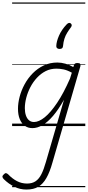

<svg xmlns="http://www.w3.org/2000/svg" viewBox="-99 -1030 717 1569"><path d="M117 519Q64 519 18 496Q-28 473 -67 435Q-78 425 -79 415Q-80 405 -68 395Q-58 384 -50 385Q-42 386 -33 394Q1 430 39.5 450Q78 470 122 470Q164 470 192 451Q220 432 239.5 393Q259 354 276 294L424 -215Q379 -135 335 -83.5Q291 -32 248.5 -7.5Q206 17 166 17Q130 17 103.5 -2Q77 -21 62.5 -56.5Q48 -92 48 -141Q48 -188 61.5 -239.5Q75 -291 102 -341Q129 -391 168.5 -431Q208 -471 258.5 -495Q309 -519 370 -519Q401 -519 435.5 -509.5Q470 -500 500 -482L505 -497Q508 -507 514.5 -511Q521 -515 534 -515Q551 -515 556 -508Q561 -501 558 -489L330 297Q308 376 280 425Q252 474 213.5 496.5Q175 519 117 519ZM179 -33Q219 -33 267 -72Q315 -111 368 -190Q421 -269 473 -388L488 -436Q450 -457 419.5 -463Q389 -469 362 -469Q314 -469 274.5 -449Q235 -429 203 -394.5Q171 -360 149 -317.5Q127 -275 115.5 -230.5Q104 -186 104 -146Q104 -113 112.5 -87.5Q121 -62 137.5 -47.5Q154 -33 179 -33ZM479 -839Q486 -833 487 -825.5Q488 -818 482 -809Q464 -785 450 -762.5Q436 -740 427.5 -713.5Q419 -687 416 -653Q415 -641 408 -635.5Q401 -630 388 -630Q375 -630 367.5 -636.5Q360 -643 361 -654Q362 -690 383 -738.5Q404 -787 446 -831Q454 -839 462 -842Q470 -845 479 -839ZM0 490H598V500H0ZM0 -20H598V0H0ZM0 -505H598V-500H0ZM0 -1010H598V-1000H0Z"/></svg>

Font: Playwrite AU NSW Guides
Style: Regular
Weight: 400
Designer: Veronika Burian, José Scaglione
Foundry: TypeTogether
Version: Version 1.003